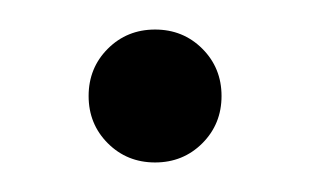

<svg xmlns="http://www.w3.org/2000/svg" viewBox="-20 -415 210 130"><path d="M117 -318Q104 -305 85 -305Q66 -305 53 -318Q40 -331 40 -350Q40 -369 53 -382Q66 -395 85 -395Q104 -395 117 -382Q130 -369 130 -350Q130 -331 117 -318Z"/></svg>

Font: Cinzel
Style: Regular
Weight: 400
Designer: Natanael Gama
Version: Version 1.001;PS 001.001;hotconv 1.0.56;makeotf.lib2.0.21325